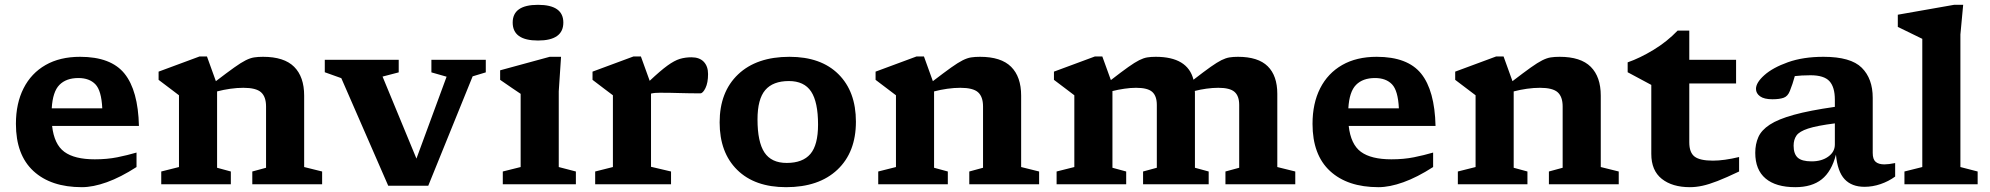

<svg xmlns="http://www.w3.org/2000/svg" viewBox="-20 -764 8252 796"><path d="M312 -528.5Q440 -528.5 496.2 -458.8Q552.5 -389 556 -242H196Q204.5 -165.5 246.8 -134.5Q289 -103.5 373 -103.5Q424.5 -103.5 466.5 -112Q508.5 -120.5 546 -131.5V-71.5Q480 -29 422.8 -8.5Q365.5 12 319.5 12Q191 12 118.5 -55Q46 -122 46 -250.5Q46 -335.5 77.8 -398Q109.5 -460.5 169 -494.5Q228.5 -528.5 312 -528.5ZM305 -440.5Q254.5 -440.5 226.5 -412.2Q198.5 -384 194.5 -315H404Q400.5 -388.5 375.5 -414.5Q350.5 -440.5 305 -440.5Z M1026 -53 1083 -68.5V-322.5Q1083 -363 1062.2 -381.5Q1041.5 -400 989 -400Q963 -400 934.8 -396Q906.5 -392 880 -385V-68.5L937 -53V0H648.5V-53L722 -71.5V-369Q714 -375.5 692.8 -391.2Q671.5 -407 637.5 -433V-467L807.5 -530H838L875 -427.5Q922 -463.5 950.8 -484Q979.5 -504.5 998.5 -514Q1017.5 -523.5 1033.5 -526Q1049.5 -528.5 1070.5 -528.5Q1158 -528.5 1199.5 -487Q1241 -445.5 1241 -367.5V-71.5L1315.5 -53V0H1026Z M1939.5 -447.5 1755.5 6H1589.5L1395 -440L1326.5 -464.5V-516H1633V-464L1566 -446.5L1706.5 -106.5L1831.5 -446L1768.5 -464V-516H1994V-464Z M2210.5 -596Q2105.5 -596 2105.5 -670.5Q2105.5 -744 2210.5 -744Q2315.5 -744 2315.5 -670.5Q2315.5 -596 2210.5 -596ZM2306 -528.5 2296.5 -385.5V-71.5L2367.5 -53V0H2064.5V-53L2138.5 -71.5V-375Q2130 -380.5 2103.2 -398.8Q2076.5 -417 2053.5 -433V-472.5L2259 -528.5Z M2846.5 -526.5Q2880 -526.5 2897.8 -507.8Q2915.5 -489 2915.5 -457Q2915.5 -421 2904.8 -399Q2894 -377 2883.5 -377Q2839.5 -377 2799 -378.2Q2758.5 -379.5 2716 -379.5Q2705 -379.5 2696.2 -378.8Q2687.5 -378 2679 -376V-72.5L2762 -53V0H2447.5V-53L2521 -71.5V-369Q2511.5 -376.5 2487.8 -394Q2464 -411.5 2436.5 -433V-467L2606.5 -530H2637L2673.5 -429Q2718 -471 2747 -492Q2776 -513 2798.5 -519.8Q2821 -526.5 2846.5 -526.5Z M3239 12Q3109 12 3036.2 -59.8Q2963.5 -131.5 2963.5 -256.5Q2963.5 -383 3040.2 -455.8Q3117 -528.5 3253 -528.5Q3383.5 -528.5 3456 -456.5Q3528.5 -384.5 3528.5 -259.5Q3528.5 -133 3451.8 -60.5Q3375 12 3239 12ZM3241.5 -88.5Q3308 -88.5 3339.8 -125.8Q3371.5 -163 3371.5 -247.5Q3371.5 -341 3342.8 -384.5Q3314 -428 3250.5 -428Q3184.5 -428 3152.5 -390.5Q3120.5 -353 3120.5 -269Q3120.5 -175.5 3149.2 -132Q3178 -88.5 3241.5 -88.5Z M3998.5 -53 4055.5 -68.5V-322.5Q4055.5 -363 4034.8 -381.5Q4014 -400 3961.5 -400Q3935.5 -400 3907.2 -396Q3879 -392 3852.5 -385V-68.5L3909.5 -53V0H3621V-53L3694.5 -71.5V-369Q3686.5 -375.5 3665.2 -391.2Q3644 -407 3610 -433V-467L3780 -530H3810.5L3847.5 -427.5Q3894.5 -463.5 3923.2 -484Q3952 -504.5 3971 -514Q3990 -523.5 4006 -526Q4022 -528.5 4043 -528.5Q4130.5 -528.5 4172 -487Q4213.5 -445.5 4213.5 -367.5V-71.5L4288 -53V0H3998.5Z M4934 -379V-68.5L4991 -53V0H4719V-53L4776 -68.5V-329Q4776 -366 4757 -383Q4738 -400 4690 -400Q4667 -400 4641.5 -396.2Q4616 -392.5 4592 -386.5V-68.5L4649 -53V0H4360.5V-53L4434 -71.5V-369Q4426 -375.5 4404.8 -391.2Q4383.5 -407 4349.5 -433V-467L4519.5 -530H4550L4585.5 -432Q4630 -466.5 4657.5 -486Q4685 -505.5 4703 -514.5Q4721 -523.5 4736.2 -526Q4751.5 -528.5 4771.5 -528.5Q4904 -528.5 4928 -433.5Q4972 -467.5 4999.2 -486.8Q5026.5 -506 5044.2 -514.8Q5062 -523.5 5077.2 -526Q5092.5 -528.5 5112.5 -528.5Q5196 -528.5 5235.8 -489.2Q5275.5 -450 5275.5 -375V-71.5L5350 -53V0H5060.5V-53L5117.5 -68.5V-329Q5117.5 -366 5098.2 -383Q5079 -400 5031 -400Q5007.5 -400 4982.2 -396.5Q4957 -393 4933.5 -387Q4934 -383.5 4934 -379Z M5687.5 -528.5Q5815.5 -528.5 5871.8 -458.8Q5928 -389 5931.5 -242H5571.5Q5580 -165.5 5622.2 -134.5Q5664.5 -103.5 5748.5 -103.5Q5800 -103.5 5842 -112Q5884 -120.5 5921.5 -131.5V-71.5Q5855.5 -29 5798.2 -8.5Q5741 12 5695 12Q5566.5 12 5494 -55Q5421.5 -122 5421.5 -250.5Q5421.5 -335.5 5453.2 -398Q5485 -460.5 5544.5 -494.5Q5604 -528.5 5687.5 -528.5ZM5680.5 -440.5Q5630 -440.5 5602 -412.2Q5574 -384 5570 -315H5779.5Q5776 -388.5 5751 -414.5Q5726 -440.5 5680.5 -440.5Z M6401.5 -53 6458.5 -68.5V-322.5Q6458.5 -363 6437.8 -381.5Q6417 -400 6364.5 -400Q6338.5 -400 6310.2 -396Q6282 -392 6255.5 -385V-68.5L6312.5 -53V0H6024V-53L6097.5 -71.5V-369Q6089.5 -375.5 6068.2 -391.2Q6047 -407 6013 -433V-467L6183 -530H6213.5L6250.5 -427.5Q6297.5 -463.5 6326.2 -484Q6355 -504.5 6374 -514Q6393 -523.5 6409 -526Q6425 -528.5 6446 -528.5Q6533.5 -528.5 6575 -487Q6616.5 -445.5 6616.5 -367.5V-71.5L6691 -53V0H6401.5Z M6983.5 -174Q6983.5 -131.5 7005.5 -114.8Q7027.5 -98 7081.5 -98Q7127.5 -98 7190 -113V-53Q7136.5 -27.5 7100.5 -13.5Q7064.5 0.5 7037.8 6.2Q7011 12 6986 12Q6913 12 6869.5 -22.5Q6826 -57 6826 -126V-412L6728 -464.5V-505.5Q6778.5 -523 6835 -557.2Q6891.5 -591.5 6935 -637H6983.5V-516H7177.5V-418H6983.5Z M7710 10.5Q7657 10.5 7627.5 -21Q7598 -52.5 7591.5 -123Q7573.5 -53 7532.5 -20.5Q7491.5 12 7423 12Q7342.5 12 7299.8 -24Q7257 -60 7257 -130.5Q7257 -166.5 7269.8 -195.5Q7282.5 -224.5 7317.2 -247.2Q7352 -270 7417 -288Q7482 -306 7587 -321V-350.5Q7587 -403 7564.5 -427.5Q7542 -452 7486 -452Q7466 -452 7450 -451Q7434 -450 7421 -448.5Q7412 -415.5 7400.5 -387Q7392 -365 7375 -358.8Q7358 -352.5 7328 -352.5Q7293.5 -352.5 7276.8 -364.8Q7260 -377 7260 -395.5Q7260 -421.5 7294.8 -452.5Q7329.5 -483.5 7392.5 -506Q7455.5 -528.5 7540 -528.5Q7653 -528.5 7698.5 -483.2Q7744 -438 7744 -358.5V-130Q7744 -103.5 7756.2 -93Q7768.5 -82.5 7792.5 -82.5Q7809.5 -82.5 7837 -88V-32Q7809.5 -12 7776.5 -0.8Q7743.5 10.5 7710 10.5ZM7416 -160Q7416 -126 7433 -110.5Q7450 -95 7490.5 -95Q7532.5 -95 7559.8 -114.8Q7587 -134.5 7587 -165V-252.5Q7512.5 -243 7476 -231Q7439.5 -219 7427.8 -202Q7416 -185 7416 -160Z M8107.5 -71.5 8179 -53V0H7875.5V-53L7949.5 -71.5V-603Q7940 -608 7908.5 -623Q7877 -638 7848 -652.5V-703L8081 -744H8119L8107.5 -621Z"/></svg>

Font: Newsreader 6pt SemiBold
Style: Regular
Weight: 600
Designer: Hugues Gentile
Foundry: Production Type
Version: Version 1.003; ttfautohint (v1.8.3)